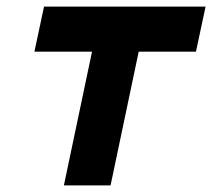

<svg xmlns="http://www.w3.org/2000/svg" viewBox="-20 -560 641 580"><path d="M173 0 258 -404H84L113 -540H601L572 -404H399L314 0Z"/></svg>

Font: Geist Mono Black
Style: Italic
Weight: 900
Italic angle: -12°
Monospace: yes
Designer: Basement.studio, Andrés Briganti, Mateo Zaragoza
Foundry: Basement.studio, Vercel, Andrés Briganti, Guido Ferreyra, Mateo Zaragoza
Version: Version 1.500; ttfautohint (v1.8.4.7-5d5b)